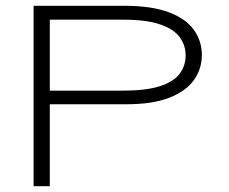

<svg xmlns="http://www.w3.org/2000/svg" viewBox="-20 -643 790 663"><path d="M96 0V-623H409Q503 -623 562 -601Q621 -579 649 -540.5Q677 -502 677 -453Q677 -405 649.5 -366.5Q622 -328 564.5 -305.5Q507 -283 416 -283H152V0ZM152 -330H404Q485 -330 532.5 -345.5Q580 -361 600.5 -388.5Q621 -416 621 -452Q621 -486 601 -514Q581 -542 533.5 -558.5Q486 -575 406 -575H152Z"/></svg>

Font: Inconsolata ExtraExpanded Light
Style: Regular
Weight: 300
Width: 8
Monospace: yes
Designer: Raph Levien, Cyreal, Brenton Simpson
Foundry: Raph Levien, Cyreal, Google
Version: Version 3.001; ttfautohint (v1.8.2.53-6de2)